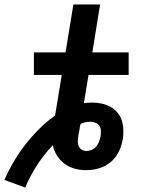

<svg xmlns="http://www.w3.org/2000/svg" viewBox="-43 -755 663 861"><path d="M70 86 -23 52Q-5 10 18.5 -30Q42 -70 70.5 -106.5Q99 -143 132.5 -176.5Q166 -210 204 -237L234 -419H109V-520H251L286 -735H406L371 -520H534V-419H354L333 -292Q342 -294 351.5 -294.5Q361 -295 371 -295Q393 -295 413.5 -290.5Q434 -286 451.5 -276.5Q469 -267 482.5 -251.5Q496 -236 502.5 -216.5Q509 -197 510 -175.5Q511 -154 508 -132L507 -129Q504 -110 497 -91.5Q490 -73 479 -56.5Q468 -40 452 -27Q436 -14 418.5 -6.5Q401 1 381.5 4.5Q362 8 343 8Q316 8 291 1Q266 -6 246 -21Q226 -36 212.5 -57.5Q199 -79 194 -104Q154 -62 123 -14Q92 34 70 86ZM344 -78Q356 -78 368 -83Q380 -88 388.5 -98Q397 -108 401.5 -120Q406 -132 408 -144Q410 -156 409.5 -168.5Q409 -181 403 -190.5Q397 -200 385.5 -204.5Q374 -209 361 -209Q350 -209 339 -206.5Q328 -204 318 -199L315 -185Q314 -174 311.5 -164Q309 -154 308 -144Q306 -132 306 -120.5Q306 -109 310 -99.5Q314 -90 323.5 -84Q333 -78 344 -78Z"/></svg>

Font: Iosevka Etoile
Style: Bold Italic
Weight: 700
Italic angle: -9°
Designer: Belleve Invis
Foundry: Belleve Invis
Version: Version 28.1.0; ttfautohint (v1.8.4)